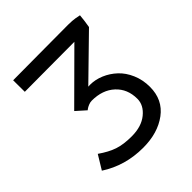

<svg xmlns="http://www.w3.org/2000/svg" viewBox="-178 -754 875 875"><g transform="rotate(-45 259.0 -316.5)"><path d="M462.9 -171.9Q462.9 -88.9 401.1 -43Q339.4 2.9 244.6 2.9Q128.9 2.9 37.6 -56.6L78.6 -124Q120.6 -94.7 156.2 -82.8Q191.9 -70.8 244.6 -70.8Q307.6 -70.8 345.7 -101.8Q383.8 -132.8 383.8 -173.8Q383.8 -237.3 341.8 -276.1Q299.8 -314.9 231 -314.9Q220.2 -314.9 209.2 -310.3Q198.2 -305.7 192.4 -301.3L186.5 -296.9L140.6 -337.9L364.3 -560.5Q305.7 -560.5 185.5 -559.8Q65.4 -559.1 43.5 -559.1L43 -633.8Q68.4 -633.8 209 -634.8Q349.6 -635.7 399.4 -635.7Q412.1 -635.7 424.3 -634.8Q436.5 -633.8 443.6 -632.6Q450.7 -631.3 458.5 -629.6Q466.3 -627.9 467.8 -627.9Q464.8 -593.8 459 -561L264.6 -371.1Q268.6 -371.6 276.4 -371.6Q310.1 -371.6 343 -357.7Q376 -343.8 402.8 -318.8Q429.7 -293.9 446.3 -255.4Q462.9 -216.8 462.9 -171.9Z"/></g></svg>

Font: FantasqueSansM Nerd Font
Style: Regular
Weight: 400
Monospace: yes
Designer: Jany Belluz
Version: Version 1.8.0 ; ttfautohint (v1.8.2);Nerd Fonts 3.4.0